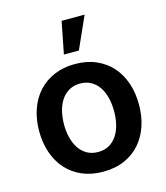

<svg xmlns="http://www.w3.org/2000/svg" viewBox="-117 -871 841 971"><g transform="rotate(-15 304.0 -385.0)"><path d="M304 -552.6Q366.1 -552.6 414.6 -531.6Q463.1 -510.7 496.6 -473.2Q530.2 -435.7 547.8 -383.9Q565.3 -332 565.3 -270.6Q565.3 -211.3 548.3 -160Q531.2 -108.7 498.2 -70.7Q465.2 -32.7 416.4 -11Q367.5 10.7 304 10.7Q242.2 10.7 193.7 -10.3Q145.2 -31.2 111.7 -68.7Q78.1 -106.2 60.4 -157.8Q42.6 -209.5 42.6 -270.6Q42.6 -333.8 61.1 -385.8Q79.5 -437.9 113.6 -474.8Q147.7 -511.7 196 -532.1Q244.3 -552.6 304 -552.6ZM304.7 -92.3Q337.4 -92.3 361.9 -106.2Q386.4 -120 402.7 -144.4Q419 -168.7 427 -201.2Q435 -233.7 435 -271Q435 -308.2 427 -341.1Q419 -373.9 402.7 -398.3Q386.4 -422.6 361.9 -436.6Q337.4 -450.6 304.7 -450.6Q271.7 -450.6 247 -436.6Q222.3 -422.6 205.8 -398.3Q189.3 -373.9 181.1 -341.1Q172.9 -308.2 172.9 -271Q172.9 -233.7 181.1 -201.2Q189.3 -168.7 205.8 -144.4Q222.3 -120 247 -106.2Q271.7 -92.3 304.7 -92.3ZM263.8 -613.3 296.9 -781.2H417.3L342.3 -613.3Z"/></g></svg>

Font: Inter P Semi Bold
Style: Regular
Weight: 600
Designer: Rasmus Andersson
Foundry: rsms
Version: Version 3.018;git-588b23468